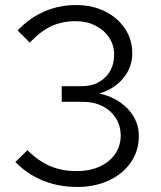

<svg xmlns="http://www.w3.org/2000/svg" viewBox="-20 -731 640 762"><path d="M286 11Q214 11 151.5 -14Q89 -39 41 -88L89 -135Q133 -91 179.5 -71.5Q226 -52 285 -52Q336 -52 375.5 -70Q415 -88 437 -120Q459 -152 459 -193Q459 -232 439.5 -262.5Q420 -293 386 -310Q352 -327 308 -327H225V-389H305Q362 -389 397.5 -424Q433 -459 433 -515Q433 -552 413 -582Q393 -612 358.5 -629.5Q324 -647 281 -647Q227 -647 184.5 -627.5Q142 -608 98 -562L50 -610Q97 -660 156 -685.5Q215 -711 282 -711Q346 -711 396.5 -686Q447 -661 476 -617.5Q505 -574 505 -519Q505 -464 469 -420.5Q433 -377 374 -360Q445 -344 488 -298Q531 -252 531 -191Q531 -133 499.5 -87Q468 -41 412.5 -15Q357 11 286 11Z"/></svg>

Font: Red Hat Text
Style: Regular
Weight: 400
Designer: Pentagram, MCKL
Foundry: MCKL
Version: Version 1.030